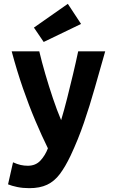

<svg xmlns="http://www.w3.org/2000/svg" viewBox="-20 -794 600 1002"><path d="M133 188Q99 188 70 182Q41 176 22 168L48 53Q70 63 88 67Q106 71 125 71Q166 71 191 44Q216 17 230 -20Q198 -85 164.5 -164Q131 -243 99.5 -334Q68 -425 41 -526H185Q198 -471 216.5 -407.5Q235 -344 256 -281.5Q277 -219 299 -167Q315 -220 330.5 -281.5Q346 -343 361 -406Q376 -469 388 -526H529Q501 -428 474.5 -334.5Q448 -241 418 -153.5Q388 -66 349 17Q321 76 292.5 114Q264 152 226 170Q188 188 133 188ZM208 -575 157 -650 334 -774 403 -669Z"/></svg>

Font: Ubuntu Sans Mono
Style: Regular
Weight: 400
Monospace: yes
Designer: Dalton Maag Ltd
Foundry: Dalton Maag Ltd
Version: Version 1.006